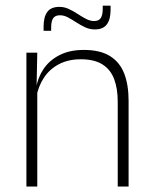

<svg xmlns="http://www.w3.org/2000/svg" viewBox="-20 -678 556 698"><path d="M447.5 0H408V-308Q408 -356 395 -390.5Q382 -425 352.5 -443.8Q323 -462.5 273.5 -462.5Q228 -462.5 194 -444.5Q160 -426.5 139.5 -395.2Q119 -364 112 -324L101 -356H111Q116.5 -394 137.5 -426Q158.5 -458 195.5 -477.2Q232.5 -496.5 284.5 -496.5Q344 -496.5 379.8 -474.2Q415.5 -452 431.5 -410.8Q447.5 -369.5 447.5 -311.5ZM115.5 0H76V-486.5H115.5L113 -362.5L115.5 -361ZM324.5 -571Q306 -571 289.5 -578.8Q273 -586.5 257.2 -596.8Q241.5 -607 227 -614.8Q212.5 -622.5 198 -622.5Q181 -622.5 173.5 -612Q166 -601.5 166 -578.5V-566H138.5V-581.5Q138.5 -616.5 152 -634.8Q165.5 -653 196 -653Q214 -653 230.5 -645.2Q247 -637.5 262.5 -627.2Q278 -617 293 -609.2Q308 -601.5 322 -601.5Q339 -601.5 346.2 -612.2Q353.5 -623 353.5 -646V-657.5H382V-642.5Q382 -607 368.2 -589Q354.5 -571 324.5 -571Z"/></svg>

Font: Anek Malayalam Medium ExtraLight
Style: Regular
Weight: 250
Version: Version 1.003